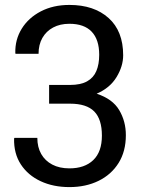

<svg xmlns="http://www.w3.org/2000/svg" viewBox="-20 -741 580 771"><path d="M258.8 10.3Q193.8 10.3 143.1 -13.4Q92.3 -37.1 63.7 -80.8Q35.2 -124.5 36.6 -184.6L38.1 -187.5H129.9Q129.9 -149.9 145.5 -122.6Q161.1 -95.2 189.9 -80.1Q218.8 -64.9 258.8 -64.9Q319.8 -64.9 354.5 -98.1Q389.2 -131.3 389.2 -196.3Q389.2 -262.2 358.4 -293.5Q327.6 -324.7 261.2 -324.7H177.2V-399.9H261.2Q303.7 -399.9 329.6 -414.3Q355.5 -428.7 366.9 -455.8Q378.4 -482.9 378.4 -521Q378.4 -582 348.1 -613.8Q317.9 -645.5 258.8 -645.5Q221.2 -645.5 193.4 -630.6Q165.5 -615.7 150.1 -588.6Q134.8 -561.5 134.8 -524.9H42.5L41.5 -527.8Q40 -581.5 67.1 -625.5Q94.2 -669.4 143.8 -695.3Q193.4 -721.2 258.8 -721.2Q357.4 -721.2 416 -668.7Q474.6 -616.2 474.6 -519Q474.6 -475.1 448 -431.4Q421.4 -387.7 368.2 -364.7Q432.1 -343.8 458.7 -298.8Q485.4 -253.9 485.4 -198.2Q485.4 -133.3 456.3 -86.7Q427.2 -40 376 -14.9Q324.7 10.3 258.8 10.3Z"/></svg>

Font: Roboto Slab LO
Style: Regular
Weight: 400
Designer: Google
Version: Version 2.000